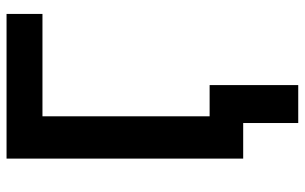

<svg xmlns="http://www.w3.org/2000/svg" viewBox="-188 -556 909 572"><g transform="rotate(-90 266.0 -270.5)"><path d="M185 164V0H86V-100H298V164ZM79 0V-705H510V-598H205V0Z"/></g></svg>

Font: Nunito Sans 10pt SemiCondensed
Style: Bold
Weight: 700
Width: 4
Designer: Vernon Adams
Foundry: Vernon Adams
Version: Version 3.101;gftools[0.9.27]